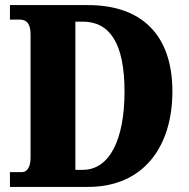

<svg xmlns="http://www.w3.org/2000/svg" viewBox="-20 -734 744 754"><path d="M19 0H326C542 0 657 -156 657 -375C657 -602 531 -714 326 -714H19V-657H58C84 -657 100 -641 100 -600V-114C100 -79 87 -58 66 -58H19ZM305 -67H276V-649H305C411 -649 469 -564 469 -375C469 -187 411 -67 305 -67Z"/></svg>

Font: Noto Serif Georgian Condensed Black
Style: Regular
Weight: 900
Width: 3
Designer: Monotype Design Team, Akaki Razmadze
Foundry: Google LLC
Version: Version 2.003